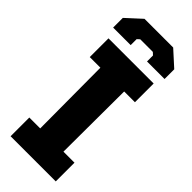

<svg xmlns="http://www.w3.org/2000/svg" viewBox="-301 -984 1022 1022"><g transform="rotate(45 210.0 -473.0)"><path d="M17 -795V-868L102 -946H318L404 -868V-795H272V-840L258 -853H163L149 -840V-795ZM40 0V-141H122L120 -596H40V-737H380V-596H299L297 -141H380V0Z"/></g></svg>

Font: Tomorrow
Style: Bold
Weight: 700
Designer: Tony de Marco, Monica Rizzolli
Foundry: Just in Type
Version: Version 2.002